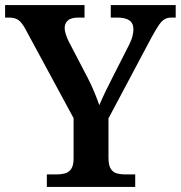

<svg xmlns="http://www.w3.org/2000/svg" viewBox="-22 -734 710 754"><path d="M162 0V-49H200Q218 -49 233 -53Q248 -57 257.5 -70.5Q267 -84 267 -112V-270L82 -612Q72 -632 62.5 -643.5Q53 -655 41.5 -660Q30 -665 11 -665H-2V-714H310V-665H286Q257 -665 244.5 -653.5Q232 -642 232 -625Q232 -612 237 -597.5Q242 -583 248 -571L322 -429Q338 -398 349 -371Q360 -344 368 -321Q378 -345 393 -376Q408 -407 425 -440L485 -558Q495 -578 498.5 -593.5Q502 -609 502 -618Q502 -643 486 -654Q470 -665 438 -665H413V-714H668V-665H652Q636 -665 624.5 -658.5Q613 -652 601.5 -635Q590 -618 573 -587L404 -269V-115Q404 -85 413 -71Q422 -57 437 -53Q452 -49 470 -49H509V0Z"/></svg>

Font: Noto Serif Bengali SemiBold
Style: Regular
Weight: 600
Version: Version 2.003